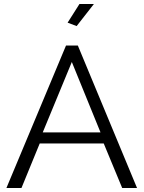

<svg xmlns="http://www.w3.org/2000/svg" viewBox="-20 -937 716 957"><path d="M362 -807 448 -917H376L317 -824ZM309 -710 12 0H87L178 -222H497L589 0H663L368 -710ZM481 -277H193L338 -628Z"/></svg>

Font: FIGSv2-sans-serif
Style: Regular
Weight: 400
Designer: Matt McInerney, Pablo Impallari, Rodrigo Fuenzalida,Mirko Velimirovic
Foundry: Matt McInerney, Pablo Impallari, Rodrigo Fuenzalida
Version: Version 4.021;hotconv 1.0.109;makeotfexe 2.5.65596